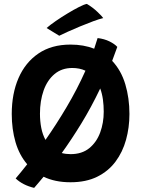

<svg xmlns="http://www.w3.org/2000/svg" viewBox="-20 -882 717 956"><path d="M331 25.5Q292 25.5 258.5 18.5Q225 11.5 197 -2Q184.5 13.5 172.5 27.2Q160.5 41 150 53.5Q93.5 40 58 6.5Q71.5 -9.5 86 -27.2Q100.5 -45 115.5 -64Q76 -110 57.2 -174.5Q38.5 -239 38.5 -314.5Q38.5 -415.5 72.2 -493.2Q106 -571 171.2 -615.5Q236.5 -660 331 -660Q396.5 -660 449 -639.5Q458 -666 466 -692.5Q499.5 -688.5 525.2 -675.8Q551 -663 564 -648.5Q552 -614 538.5 -579Q583.5 -531 604 -462.2Q624.5 -393.5 624.5 -314.5Q624.5 -247 607.5 -185.8Q590.5 -124.5 555 -77Q519.5 -29.5 464 -2Q408.5 25.5 331 25.5ZM179 -316Q179 -278.5 185.5 -245.2Q192 -212 206.5 -185.5Q260.5 -262.5 312.2 -349.8Q364 -437 405.5 -530Q376.5 -543.5 340 -543.5Q287.5 -543.5 251.5 -513.2Q215.5 -483 197.2 -431.5Q179 -380 179 -316ZM331.5 -114.5Q388 -114.5 424.5 -144.2Q461 -174 478.8 -222.2Q496.5 -270.5 496.5 -326Q496.5 -357 492.5 -386.2Q488.5 -415.5 479 -441.5Q434.5 -348 385 -267.2Q335.5 -186.5 287.5 -120Q308 -114.5 331.5 -114.5ZM412.5 -862.5Q441.5 -845.5 465.5 -822.5Q489.5 -799.5 494 -792Q474.5 -787.5 443.5 -776Q412.5 -764.5 378.8 -750.5Q345 -736.5 317 -723.8Q289 -711 275 -704L212 -742.5Q229 -757.5 257.2 -777Q285.5 -796.5 316.5 -815.2Q347.5 -834 373.5 -847.2Q399.5 -860.5 412.5 -862.5Z"/></svg>

Font: Grandstander SemiBold
Style: Regular
Weight: 600
Designer: Tyler Finck
Foundry: Etcetera Type Co
Version: Version 1.200; ttfautohint (v1.8.3)